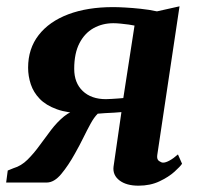

<svg xmlns="http://www.w3.org/2000/svg" viewBox="-36 -578 632 608"><path d="M527.5 -89 540.5 -59.5Q535 -51 516.5 -34.2Q498 -17.5 469 -3.8Q440 10 402.5 10Q364 10 342.2 -6.8Q320.5 -23.5 323.5 -50L348.5 -223Q339 -222 325 -221.2Q311 -220.5 297.2 -219.8Q283.5 -219 273.5 -218Q261.5 -206 250.8 -186.2Q240 -166.5 228.2 -142.5Q216.5 -118.5 201.5 -92Q180.5 -54 158 -27Q135.5 0 112 0H-16.5L-11.5 -38L7 -45.5Q31 -52.5 51 -72.2Q71 -92 89.2 -117.2Q107.5 -142.5 126.2 -167Q145 -191.5 166.5 -209.2Q188 -227 214.5 -231.5L230.5 -219Q178.5 -219.5 144 -232Q109.5 -244.5 89.8 -265Q70 -285.5 61.5 -311.2Q53 -337 53 -363.5Q53 -424 86.5 -467Q120 -510 180.5 -532.8Q241 -555.5 322 -555.5Q338 -555.5 360.5 -554.2Q383 -553 409.2 -550.2Q435.5 -547.5 461 -542L532.5 -558L462 -87Q460 -73.5 467.5 -68.2Q475 -63 480.5 -63Q489 -63 501.2 -69.8Q513.5 -76.5 527.5 -89ZM354.5 -267.5 390 -497Q384 -498.5 371.8 -500.2Q359.5 -502 346 -503.2Q332.5 -504.5 323 -504.5Q288.5 -504.5 260.2 -488.8Q232 -473 215.5 -441Q199 -409 199 -360Q199 -315.5 226 -289.8Q253 -264 299.5 -264Q307 -264 318 -264.8Q329 -265.5 339.2 -266.2Q349.5 -267 354.5 -267.5Z"/></svg>

Font: Merriweather 36pt
Style: Bold Italic
Weight: 700
Italic angle: -7.8°
Version: Version 2.101